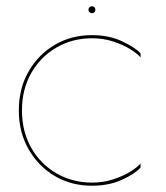

<svg xmlns="http://www.w3.org/2000/svg" viewBox="-20 -582 528 612"><path d="M50 -230Q50 -297 79.5 -349Q109 -401 160 -430.5Q211 -460 273 -460Q310 -460 341.5 -449.5Q373 -439 395.5 -425Q418 -411 428 -399V-412Q412 -430 370 -450Q328 -470 273 -470Q207 -470 154.5 -439Q102 -408 71 -354Q40 -300 40 -230Q40 -161 71 -106.5Q102 -52 154.5 -21Q207 10 273 10Q328 10 370 -9.5Q412 -29 428 -48V-61Q418 -49 395.5 -35Q373 -21 341.5 -10.5Q310 0 273 0Q211 0 160 -29.5Q109 -59 79.5 -111Q50 -163 50 -230ZM262 -551Q262 -546 265.5 -543Q269 -540 273 -540Q278 -540 281 -543Q284 -546 284 -551Q284 -556 281 -559Q278 -562 273 -562Q269 -562 265.5 -559Q262 -556 262 -551Z"/></svg>

Font: Jost Thin
Style: Regular
Weight: 250
Version: Version 3.710